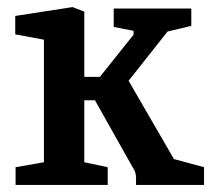

<svg xmlns="http://www.w3.org/2000/svg" viewBox="-20 -522 596 542"><path d="M24 0V-50L104 -64V-410L23 -425V-477L185 -502L218 -489V-305H262L357 -424V-435L301 -446V-498H520V-449L453 -433L343 -294L471 -73L556 -50V0H364V-19Q364 -37 355 -49L248 -239H218V-64L284 -50V0Z"/></svg>

Font: Faustina Light SemiBold
Style: Regular
Weight: 600
Version: Version 1.200